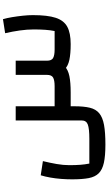

<svg xmlns="http://www.w3.org/2000/svg" viewBox="269 -778 748 1327"><g transform="rotate(-90 643.5 -114.0)"><path d="M308 240Q230 240 182.5 229.5Q135 219 110 194Q85 169 76.5 124.5Q68 80 68 10Q68 -27 71 -66Q74 -105 80.5 -141.5Q87 -178 96 -207L194 -192Q182 -143 174 -97Q166 -51 166 -10Q166 34 168.5 66.5Q171 99 177 129H348Q418 129 446.5 118.5Q475 108 475 76V-380H573V26Q573 90 563 132Q553 174 524.5 197.5Q496 221 444 230.5Q392 240 308 240ZM1003 0Q936 0 894 -9Q852 -18 829.5 -40.5Q807 -63 798.5 -103Q790 -143 790 -205V-380H888V-164Q888 -132 906.5 -121.5Q925 -111 965 -111H1093Q1099 -141 1101.5 -176Q1104 -211 1104 -256Q1104 -301 1097 -351Q1090 -401 1078 -453L1175 -468Q1183 -441 1189 -404.5Q1195 -368 1199 -330.5Q1203 -293 1203 -261Q1203 -160 1184.5 -103.5Q1166 -47 1122.5 -23.5Q1079 0 1003 0ZM668 0H573V-111H712Q753 -111 771.5 -121.5Q790 -132 790 -164V-380H888V-205Q888 -143 879.5 -103Q871 -63 848 -40.5Q825 -18 781.5 -9Q738 0 668 0Z"/></g></svg>

Font: Changa Medium
Style: Regular
Weight: 500
Designer: Eduardo Rodriguez Tunni
Foundry: Eduardo Rodriguez Tunni
Version: Version 3.003